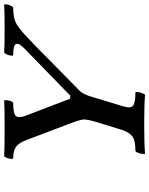

<svg xmlns="http://www.w3.org/2000/svg" viewBox="82 -790 712 916"><g transform="rotate(-90 438.0 -332.0)"><path d="M164 4Q160 4 161.5 -7.5Q163 -19 167.5 -30.5Q172 -42 178 -42Q223 -42 243 -55Q263 -68 276 -105L314 -229Q320 -249 323 -263.5Q326 -278 326 -287Q326 -301 315 -332L228 -562Q214 -599 195 -612Q176 -625 142 -625Q137 -625 138 -635.5Q139 -646 143.5 -657Q148 -668 152 -668Q167 -667 200 -666.5Q233 -666 285 -666Q336 -666 368 -666.5Q400 -667 415 -668Q419 -668 418 -657Q417 -646 413 -635.5Q409 -625 404 -625Q353 -625 342.5 -612Q332 -599 343 -568L425 -354L439 -352L661 -568Q691 -596 686.5 -610.5Q682 -625 634 -625Q629 -625 630.5 -635.5Q632 -646 637 -657Q642 -668 647 -668Q663 -667 690.5 -666.5Q718 -666 759 -666Q798 -666 827 -666.5Q856 -667 873 -668Q877 -668 875 -657Q873 -646 868.5 -635.5Q864 -625 859 -625Q833 -625 813.5 -621Q794 -617 775.5 -605.5Q757 -594 732.5 -571.5Q708 -549 671 -513L469 -314Q445 -293 433 -246L388 -98Q378 -65 391.5 -53.5Q405 -42 454 -42Q459 -42 457 -30.5Q455 -19 450.5 -7.5Q446 4 442 4Q421 2 386 1Q351 0 303 0Q253 0 219 1Q185 2 164 4Z"/></g></svg>

Font: Junicode SmExp
Style: Bold Italic
Weight: 700
Width: 6
Italic angle: -11°
Designer: Peter S. Baker
Version: Version 2.205; ttfautohint (v1.8.4)